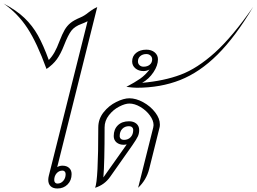

<svg xmlns="http://www.w3.org/2000/svg" viewBox="-200 -1064 1462 1094"><path d="M208 -72Q208 -36 185 -13Q162 10 127 10Q102 10 88.5 -3Q75 -16 75 -39Q75 -50 78 -62L299 -943Q279 -933 265 -928Q226 -914 207 -889.5Q188 -865 165 -806Q146 -757 124 -726.5Q102 -696 65 -671Q11 -820 -44 -904Q-99 -988 -180 -1044Q-107 -1006 -61 -962Q-15 -918 16 -862.5Q47 -807 78 -722Q97 -742 111 -767Q125 -792 138 -827Q155 -871 168.5 -894Q182 -917 201.5 -933Q221 -949 257 -964Q281 -974 304 -993Q306 -994 318.5 -1003.5Q331 -1013 354 -1024L126 -112Q140 -120 156 -120Q180 -120 194 -107Q208 -94 208 -72ZM174 -72Q174 -81 169 -86.5Q164 -92 156 -92Q136 -92 122.5 -76.5Q109 -61 109 -38Q109 -29 114 -23.5Q119 -18 127 -18Q147 -18 160.5 -33.5Q174 -49 174 -72Z M711 -355Q711 -343 709 -337L650 -101Q634 -38 587 6L673 -337Q675 -347 675 -351Q675 -378 653.5 -407Q632 -436 599.5 -455Q567 -474 537 -474Q513 -474 479 -456.5Q445 -439 420.5 -407.5Q396 -376 396 -338Q396 -136 389 -53L522 -241Q512 -239 506 -239Q480 -239 464 -252.5Q448 -266 448 -289Q448 -327 471.5 -350Q495 -373 535 -373Q561 -373 577 -359.5Q593 -346 593 -323Q593 -304 586 -288Q579 -272 554 -236L428 -57Q396 -11 342 6Q360 -37 360 -338Q360 -386 390 -424Q420 -462 462.5 -483Q505 -504 537 -504Q575 -504 616 -481.5Q657 -459 684 -424Q711 -389 711 -355ZM506 -267Q530 -267 544.5 -282.5Q559 -298 559 -323Q559 -333 552.5 -339Q546 -345 535 -345Q511 -345 496.5 -329.5Q482 -314 482 -289Q482 -279 488.5 -273Q495 -267 506 -267Z M1242 -1024Q1141 -854 1039.5 -753Q938 -652 826.5 -608Q715 -564 579 -564Q560 -564 520 -569Q569 -595 598.5 -615.5Q628 -636 652 -668Q635 -659 618 -659Q590 -659 571.5 -674.5Q553 -690 553 -714Q553 -744 575.5 -762.5Q598 -781 634 -781Q663 -781 681.5 -765.5Q700 -750 700 -726Q700 -691 674.5 -652.5Q649 -614 610 -592Q735 -603 829.5 -638.5Q924 -674 1024 -764Q1124 -854 1242 -1024ZM618 -684Q640 -684 653.5 -695.5Q667 -707 667 -726Q667 -739 657.5 -747.5Q648 -756 634 -756Q613 -756 599.5 -744.5Q586 -733 586 -714Q586 -701 595 -692.5Q604 -684 618 -684Z"/></svg>

Font: Srisakdi
Style: Regular
Weight: 400
Designer: Cadson Demak Co.,Ltd.
Foundry: Cadson Demak Co.,Ltd.
Version: Version 1.000